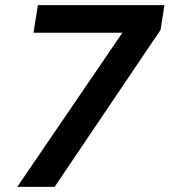

<svg xmlns="http://www.w3.org/2000/svg" viewBox="-20 -725 658 745"><path d="M47 0 485 -642 484 -598H110L127 -705H618L603 -609L192 0Z"/></svg>

Font: Nunito Sans 12pt
Style: Bold Italic
Weight: 700
Italic angle: -9°
Designer: Vernon Adams
Foundry: Vernon Adams
Version: Version 3.101;gftools[0.9.27]